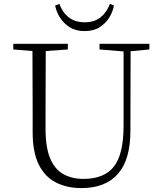

<svg xmlns="http://www.w3.org/2000/svg" viewBox="-20 -947 828 982"><path d="M262 -919 284 -927Q299 -884 331.5 -858.5Q364 -833 413 -833Q463 -833 494.5 -858.5Q526 -884 542 -927L563 -919Q557 -887 539 -857.5Q521 -828 490 -808Q459 -788 413 -788Q367 -788 336 -808Q305 -828 286.5 -857.5Q268 -887 262 -919ZM489 -694V-723H744V-694L648 -685L647 -278Q647 -130 583 -57.5Q519 15 397 15Q322 15 265.5 -14Q209 -43 178 -106Q147 -169 147 -271V-387Q147 -539 146 -686L48 -694V-723H327V-694L214 -686Q213 -540 213 -387V-286Q213 -193 236.5 -137Q260 -81 304 -56.5Q348 -32 407 -32Q513 -32 562.5 -95Q612 -158 612 -303V-684Z"/></svg>

Font: Minh Nguyen ExtraLight
Style: Regular
Weight: 250
Designer: Ryoko NISHIZUKA 西塚涼子 (kana & ideographs); Frank Grießhammer (Latin, Greek & Cyrillic); Wenlong ZHANG 张文龙 (bopomofo); San
Foundry: Adobe
Version: Version 1.100;July 7, 2023;FontCreator 14.0.0.2814 64-bit